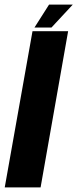

<svg xmlns="http://www.w3.org/2000/svg" viewBox="-64 -810 334 830"><path d="M-43.5 0H111.5L230.5 -675H76.5ZM85 -691H158.5L250.5 -790H148Z"/></svg>

Font: Anybody UltraCondensed ExtraBold
Style: Italic
Weight: 800
Width: 1
Italic angle: -10°
Version: Version 1.113;gftools[0.9.25]